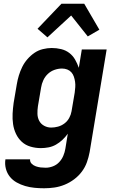

<svg xmlns="http://www.w3.org/2000/svg" viewBox="-20 -785 640 1028"><path d="M216 223Q190 223 164.5 220.5Q139 218 115 211Q91 204 69.5 192Q48 180 33 161.5Q18 143 11.5 118.5Q5 94 9 68H141Q140 82 149.5 91.5Q159 101 172 105.5Q185 110 198 111.5Q211 113 225 113Q244 113 263.5 105.5Q283 98 297 83Q311 68 319 49Q327 30 330 11L343 -69Q330 -51 314 -36Q298 -21 279.5 -10.5Q261 0 240 4Q219 8 199 8Q170 8 143 0Q116 -8 96.5 -26Q77 -44 65.5 -68.5Q54 -93 50 -120.5Q46 -148 47.5 -176.5Q49 -205 53 -234L70 -334Q74 -358 81 -381Q88 -404 99 -426.5Q110 -449 127 -468.5Q144 -488 164.5 -502Q185 -516 209.5 -522Q234 -528 257 -528Q283 -528 307.5 -522Q332 -516 351 -501.5Q370 -487 382 -466Q394 -445 402 -422L418 -520H551L460 29Q455 56 445.5 83Q436 110 418.5 133.5Q401 157 377 175Q353 193 326 204Q299 215 271.5 219Q244 223 216 223ZM254 -102Q272 -102 290.5 -107Q309 -112 325 -124Q341 -136 350.5 -153.5Q360 -171 363 -189L380 -289Q382 -304 383 -318.5Q384 -333 382 -347Q380 -361 375.5 -374.5Q371 -388 362 -398Q353 -408 340 -413Q327 -418 312 -418Q292 -418 272 -411Q252 -404 236.5 -389.5Q221 -375 212 -355.5Q203 -336 200 -316L183 -216Q180 -196 180.5 -175.5Q181 -155 190 -138Q199 -121 216.5 -111.5Q234 -102 254 -102ZM234 -585 181 -631 309 -765H431L512 -626L450 -590L361 -702Z"/></svg>

Font: Iosevka Aile Extrabold Oblique
Style: Regular
Weight: 800
Italic angle: -9°
Designer: Belleve Invis
Foundry: Belleve Invis
Version: Version 31.1.0; ttfautohint (v1.8.4)